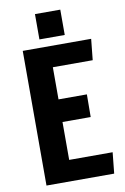

<svg xmlns="http://www.w3.org/2000/svg" viewBox="-101 -995 685 1053"><g transform="rotate(-10 241.5 -468.5)"><path d="M70 0V-750H451L439 -633H217V-454H375L374 -328H217V-117H459L447 0ZM171 -796V-937H312V-796Z"/></g></svg>

Font: Francois One
Style: Regular
Weight: 400
Designer: Vernon Adams
Foundry: Vernon Adams
Version: Version 2.000